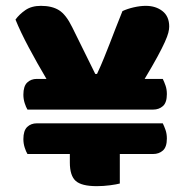

<svg xmlns="http://www.w3.org/2000/svg" viewBox="-20 -629 637 657"><path d="M475 -359H537Q542 -349 546.5 -336Q551 -323 551 -307Q551 -278 537.5 -266Q524 -254 504 -254H74Q69 -262 64.5 -276Q60 -290 60 -305Q60 -334 73 -346.5Q86 -359 106 -359H139Q107 -413 78.5 -466.5Q50 -520 33 -562Q46 -580 67 -594.5Q88 -609 120 -609Q158 -609 182 -594Q206 -579 227 -536L306 -376H312Q326 -406 336 -431Q346 -456 355.5 -480Q365 -504 375 -530.5Q385 -557 399 -591Q416 -599 438 -604Q460 -609 479 -609Q513 -609 536 -591Q559 -573 559 -538Q559 -529 556 -517Q553 -505 544 -485Q535 -465 518.5 -434.5Q502 -404 475 -359ZM390 -102V-1Q379 2 356.5 5Q334 8 311 8Q259 8 239 -10Q219 -28 219 -73V-102H74Q69 -110 64.5 -124Q60 -138 60 -153Q60 -182 73 -194.5Q86 -207 106 -207H537Q542 -197 546.5 -184Q551 -171 551 -155Q551 -126 537.5 -114Q524 -102 504 -102Z"/></svg>

Font: Baloo 2 Latin ExtraBold
Style: Regular
Weight: 400
Designer: Sarang Kulkarni and Ek Type
Foundry: Ek Type
Version: Version 1.001